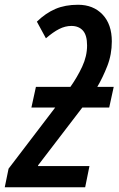

<svg xmlns="http://www.w3.org/2000/svg" viewBox="-61 -787 499 807"><path d="M-41 0 -25 -78 171 -335H71L90 -422H235Q264 -463 284.5 -507Q305 -551 305 -596Q305 -639 287.5 -658.5Q270 -678 239 -678Q213 -678 187.5 -665Q162 -652 132 -626L94 -696Q131 -732 172 -749.5Q213 -767 267 -767Q331 -767 370 -726Q409 -685 409 -613Q409 -558 390 -509.5Q371 -461 348 -422H417L398 -335H285L99 -92V-89H315L297 0Z"/></svg>

Font: Noto Sans ExtraCondensed SemiBold
Style: Italic
Weight: 600
Width: 2
Italic angle: -12°
Designer: Monotype Design Team
Foundry: Monotype Imaging Inc.
Version: Version 2.013; ttfautohint (v1.8.4.7-5d5b)